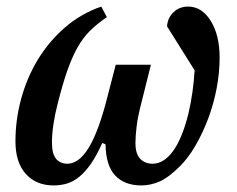

<svg xmlns="http://www.w3.org/2000/svg" viewBox="-20 -552 721 584"><path d="M439 -355 410 -239Q399 -197 395.5 -167Q392 -137 392 -117Q392 -84 406.5 -69Q421 -54 444 -54Q478 -54 506 -92Q534 -130 553 -206Q561 -240 565.5 -273Q570 -306 572 -338L488 -472Q490 -498 508 -515Q526 -532 552 -532Q594 -532 621 -488.5Q648 -445 648 -377Q648 -331 639 -283.5Q630 -236 613.5 -192Q597 -148 575 -110Q553 -72 528 -47Q493 -12 465.5 0Q438 12 410 12Q359 12 330.5 -18Q302 -48 301 -113L291 -117Q274 -79 257 -54.5Q240 -30 222 -15Q204 0 184.5 6Q165 12 143 12Q90 12 58.5 -23Q27 -58 27 -122Q27 -188 44.5 -252Q62 -316 95 -370.5Q128 -425 176.5 -467.5Q225 -510 288 -532L305 -500Q276 -480 254.5 -459Q233 -438 216 -408Q199 -378 184.5 -336.5Q170 -295 155 -235Q147 -204 142.5 -173.5Q138 -143 138 -119Q138 -84 150.5 -69Q163 -54 185 -54Q201 -54 217 -65Q233 -76 248.5 -100.5Q264 -125 279 -165.5Q294 -206 309 -266L332 -355Z"/></svg>

Font: IBM Plex Serif Medm
Style: Italic
Weight: 500
Italic angle: -14°
Designer: Mike Abbink, Paul van der Laan, Pieter van Rosmalen
Foundry: Bold Monday
Version: Version 3.001